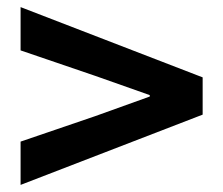

<svg xmlns="http://www.w3.org/2000/svg" viewBox="-20 -647 629 541"><path d="M38 -126 551 -324V-429L38 -627V-505L249 -433L402 -379V-375L249 -320L38 -248Z"/></svg>

Font: DAIFUKU Sans JP
Style: Bold
Weight: 700
Designer: Original font ‘Source Han Sans JP’ : Ryoko NISHIZUKA  (kana, bopomofo & ideographs); Paul D. Hunt (Latin, Greek & Cyrill
Foundry: Daifuku
Version: Version 1.001